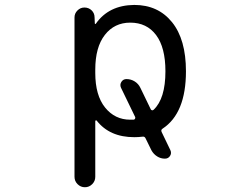

<svg xmlns="http://www.w3.org/2000/svg" viewBox="-20 -578 1040 794"><path d="M664.1 -283.2Q664.1 -381.8 625.5 -433.1Q586.9 -484.4 518.6 -484.4Q453.1 -484.4 413.6 -433.6Q374 -382.8 374 -290V-276.4Q374 -183.6 414.6 -133.3Q455.1 -83 518.6 -83Q527.3 -83 533.2 -83Q537.1 -84 538.6 -87.4Q540 -90.8 539.1 -93.8L480.5 -214.8Q474.6 -227.5 481.9 -239.3Q489.3 -251 502.9 -251Q521.5 -251 537.1 -241.2Q552.7 -231.4 560.5 -214.8L603.5 -126Q604.5 -123 608.4 -122.1Q612.3 -121.1 615.2 -124Q664.1 -169.9 664.1 -283.2ZM372.1 -481.4Q372.1 -479.5 373.5 -479Q375 -478.5 376 -479.5Q429.7 -556.6 535.2 -557.6Q633.8 -557.6 691.4 -486.3Q749 -415 749 -283.2Q749 -109.4 652.3 -45.9Q644.5 -41 648.4 -32.2L684.6 43Q690.4 55.7 683.1 66.9Q675.8 78.1 662.1 78.1Q644.5 78.1 629.9 68.8Q615.2 59.6 606.4 43.9L582 -5.9Q578.1 -14.6 568.4 -12.7Q552.7 -10.7 535.2 -10.7Q433.6 -10.7 379.9 -79.1Q377.9 -81.1 376 -80.1Q374 -79.1 374 -77.1V153.3Q374 170.9 361.3 183.6Q348.6 196.3 331.1 196.3Q313.5 196.3 300.8 183.6Q288.1 170.9 288.1 153.3V-505.9Q288.1 -522.5 300.3 -534.7Q312.5 -546.9 329.1 -546.9Q346.7 -546.9 358.9 -535.2Q371.1 -523.4 371.1 -505.9Z"/></svg>

Font: Rounded-X Mgen+ 1mn regular
Style: Regular
Weight: 400
Designer: [Source Han Sans]
Ryoko NISHIZUKA  (kana & ideographs); Paul D. Hunt (Latin, Greek & Cyrillic); Wenlong ZHANG  (bopomofo
Version: Version 1.059.20150602